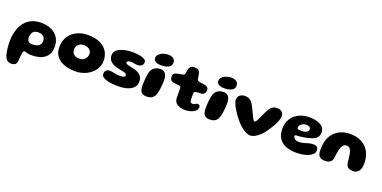

<svg xmlns="http://www.w3.org/2000/svg" viewBox="-15 -1547 5351 2693"><g transform="rotate(20 2661.0 -201.0)"><path d="M133 235.5Q110 235.5 91.5 225.5Q73 215.5 59.2 196.5Q45.5 177.5 36 150Q31 132.5 27.2 113.5Q23.5 94.5 20.5 74.2Q17.5 54 15.5 33Q13.5 12 12.5 -9Q11.5 -30 11.5 -51Q11.5 -166.5 48 -256.5Q84.5 -346.5 157.8 -397.8Q231 -449 341 -449Q405 -449 458.5 -432Q512 -415 551 -382Q590 -349 611.2 -302Q632.5 -255 632.5 -195.5Q632.5 -140 614.5 -98.5Q596.5 -57 562 -29.2Q527.5 -1.5 477.8 12.5Q428 26.5 364 26.5Q332.5 26.5 311.5 21.8Q290.5 17 277.8 12.5Q265 8 257.5 8Q248 8 242.2 14.8Q236.5 21.5 233.5 36Q230.5 46 228.5 61.5Q226.5 77 225 94.2Q223.5 111.5 222.5 127.8Q221.5 144 220.5 156Q217 203 194 219.2Q171 235.5 133 235.5ZM326 -120.5Q370.5 -120.5 398.5 -133Q426.5 -145.5 439.8 -167.2Q453 -189 453 -217Q453 -240 442.8 -261Q432.5 -282 409.2 -295.2Q386 -308.5 346.5 -308.5Q322 -308.5 303 -301.2Q284 -294 271.2 -279.8Q258.5 -265.5 251.8 -245.2Q245 -225 245 -199Q245 -172.5 253 -154.8Q261 -137 279 -128.8Q297 -120.5 326 -120.5Z M1017 29Q954.5 29 896.5 15.5Q838.5 2 792.8 -26.8Q747 -55.5 720.2 -101.8Q693.5 -148 693.5 -214Q693.5 -286.5 719 -342.2Q744.5 -398 789.8 -436Q835 -474 894.5 -493.2Q954 -512.5 1022.5 -512.5Q1088.5 -512.5 1146.5 -496.2Q1204.5 -480 1249 -446.8Q1293.5 -413.5 1318.8 -362.5Q1344 -311.5 1344 -241.5Q1344 -185.5 1318.2 -136.5Q1292.5 -87.5 1247.5 -50.5Q1202.5 -13.5 1143.5 7.8Q1084.5 29 1017 29ZM1006.5 -158Q1038 -158 1060 -167.2Q1082 -176.5 1096.2 -192.5Q1110.5 -208.5 1117.2 -227.5Q1124 -246.5 1124 -266Q1124 -291 1114 -308.8Q1104 -326.5 1087.2 -337.5Q1070.5 -348.5 1050 -353.8Q1029.5 -359 1008 -359Q978.5 -359 953.5 -347.2Q928.5 -335.5 913.5 -312.2Q898.5 -289 898.5 -254.5Q898.5 -225 911.5 -203.2Q924.5 -181.5 948.8 -169.8Q973 -158 1006.5 -158Z M1653.5 19.5Q1614.5 19.5 1580 16.8Q1545.5 14 1517 8.5Q1488.5 3 1466.5 -5Q1438 -16 1419.8 -31Q1401.5 -46 1401.5 -75Q1401.5 -107.5 1419.8 -126.5Q1438 -145.5 1474 -145.5Q1494 -145.5 1516.2 -140.5Q1538.5 -135.5 1564.8 -130.5Q1591 -125.5 1623 -125.5Q1646 -125.5 1664.8 -128.2Q1683.5 -131 1694.5 -138.5Q1705.5 -146 1705.5 -159.5Q1705.5 -172.5 1697.5 -180.5Q1689.5 -188.5 1667 -195Q1644.5 -201.5 1601.5 -209Q1544.5 -219 1504 -237.8Q1463.5 -256.5 1442 -286Q1420.5 -315.5 1420.5 -357.5Q1420.5 -396 1442.8 -423Q1465 -450 1503.2 -467Q1541.5 -484 1589.5 -492Q1637.5 -500 1689 -500Q1723.5 -500 1759.2 -496Q1795 -492 1825.2 -483Q1855.5 -474 1874 -459.8Q1892.5 -445.5 1892.5 -425Q1892.5 -399 1880.2 -383Q1868 -367 1849.2 -360.2Q1830.5 -353.5 1810.5 -353.5Q1783.5 -353.5 1756.8 -358.8Q1730 -364 1709.5 -364Q1693 -364 1680 -361Q1667 -358 1659.8 -351.8Q1652.5 -345.5 1652.5 -335Q1652.5 -319.5 1675 -310.8Q1697.5 -302 1748 -293Q1797 -284.5 1834.5 -266.8Q1872 -249 1893.2 -218.8Q1914.5 -188.5 1914.5 -143Q1914.5 -101.5 1895 -71Q1875.5 -40.5 1840.5 -20.2Q1805.5 0 1758 9.8Q1710.5 19.5 1653.5 19.5Z M2082 19Q2039 19 2015.2 3.8Q1991.5 -11.5 1982.5 -41Q1973.5 -70.5 1973.5 -113.5Q1973.5 -129 1974.2 -147.5Q1975 -166 1976.2 -185.2Q1977.5 -204.5 1979.8 -223.8Q1982 -243 1984.5 -261Q1987 -279 1990.2 -294.2Q1993.5 -309.5 1997 -321Q2014.5 -364.5 2048.8 -387.5Q2083 -410.5 2137 -410.5Q2187 -410.5 2210.5 -374.8Q2234 -339 2234 -277.5Q2234 -259.5 2233 -237.8Q2232 -216 2229.8 -193.2Q2227.5 -170.5 2224.2 -147.8Q2221 -125 2216.5 -104.8Q2212 -84.5 2206.8 -67.5Q2201.5 -50.5 2195 -39.5Q2177 -10 2149.2 4.5Q2121.5 19 2082 19ZM2124.5 -462.5Q2062 -462.5 2035.2 -483Q2008.5 -503.5 2008.5 -530Q2008.5 -564.5 2033.2 -588.8Q2058 -613 2095.2 -625.5Q2132.5 -638 2170 -638Q2198 -638 2221.5 -629.5Q2245 -621 2259.2 -602.5Q2273.5 -584 2273.5 -554Q2273.5 -520.5 2253 -500.5Q2232.5 -480.5 2198.5 -471.5Q2164.5 -462.5 2124.5 -462.5Z M2653.5 12.5Q2611 12.5 2573 1Q2535 -10.5 2511 -36.8Q2487 -63 2485.5 -108Q2485 -119.5 2484.8 -133.2Q2484.5 -147 2484.2 -161.8Q2484 -176.5 2484 -191.2Q2484 -206 2484 -220.8Q2484 -235.5 2484 -249Q2484 -271 2472.5 -277.8Q2461 -284.5 2442.5 -286Q2432.5 -287 2420.8 -288Q2409 -289 2396.8 -290.2Q2384.5 -291.5 2371.5 -292.5Q2345.5 -296 2330.2 -314.8Q2315 -333.5 2315 -367Q2315 -390.5 2324 -403.2Q2333 -416 2348.2 -422Q2363.5 -428 2381 -432Q2403 -435.5 2420.2 -438.8Q2437.5 -442 2451 -445Q2465 -448 2473.8 -454.5Q2482.5 -461 2484.5 -477.5Q2486.5 -489 2488 -500.5Q2489.5 -512 2491.2 -523Q2493 -534 2495.5 -542.5Q2505.5 -571.5 2522.5 -584Q2539.5 -596.5 2575.5 -596.5Q2604 -596.5 2620.8 -589.8Q2637.5 -583 2646.8 -568.8Q2656 -554.5 2662 -531Q2664 -519 2665.5 -510Q2667 -501 2668.2 -493Q2669.5 -485 2670.5 -477.2Q2671.5 -469.5 2673 -460Q2675 -445 2685.5 -437.2Q2696 -429.5 2711 -427Q2724 -425 2736 -423.2Q2748 -421.5 2759.8 -420Q2771.5 -418.5 2782.5 -417Q2808 -413.5 2828.8 -399.2Q2849.5 -385 2849.5 -351.5Q2849.5 -322.5 2832.5 -304.2Q2815.5 -286 2789.5 -283Q2767 -281.5 2746 -280.5Q2725 -279.5 2712 -278Q2701 -277 2692 -270.8Q2683 -264.5 2681 -245.5Q2681 -235 2680.5 -224Q2680 -213 2680.2 -202Q2680.5 -191 2680.5 -180.5Q2680.5 -170 2681 -160Q2681.5 -150 2682.5 -141.5Q2684 -123 2692.5 -114.5Q2701 -106 2722.5 -106Q2738 -106 2748.8 -112.2Q2759.5 -118.5 2769.2 -124.2Q2779 -130 2791 -130Q2811 -130 2819.8 -119.5Q2828.5 -109 2828.5 -88.5Q2828.5 -65 2812.5 -46.2Q2796.5 -27.5 2770.8 -14.5Q2745 -1.5 2714.2 5.5Q2683.5 12.5 2653.5 12.5Z M3024 19Q2981 19 2957.2 3.8Q2933.5 -11.5 2924.5 -41Q2915.5 -70.5 2915.5 -113.5Q2915.5 -129 2916.2 -147.5Q2917 -166 2918.2 -185.2Q2919.5 -204.5 2921.8 -223.8Q2924 -243 2926.5 -261Q2929 -279 2932.2 -294.2Q2935.5 -309.5 2939 -321Q2956.5 -364.5 2990.8 -387.5Q3025 -410.5 3079 -410.5Q3129 -410.5 3152.5 -374.8Q3176 -339 3176 -277.5Q3176 -259.5 3175 -237.8Q3174 -216 3171.8 -193.2Q3169.5 -170.5 3166.2 -147.8Q3163 -125 3158.5 -104.8Q3154 -84.5 3148.8 -67.5Q3143.5 -50.5 3137 -39.5Q3119 -10 3091.2 4.5Q3063.5 19 3024 19ZM3066.5 -462.5Q3004 -462.5 2977.2 -483Q2950.5 -503.5 2950.5 -530Q2950.5 -564.5 2975.2 -588.8Q3000 -613 3037.2 -625.5Q3074.5 -638 3112 -638Q3140 -638 3163.5 -629.5Q3187 -621 3201.2 -602.5Q3215.5 -584 3215.5 -554Q3215.5 -520.5 3195 -500.5Q3174.5 -480.5 3140.5 -471.5Q3106.5 -462.5 3066.5 -462.5Z M3631.5 35Q3596.5 35 3556 12.8Q3515.5 -9.5 3474 -46Q3455 -63 3434.5 -86Q3414 -109 3393.8 -135Q3373.5 -161 3355 -188.2Q3336.5 -215.5 3321.2 -241.8Q3306 -268 3295 -290Q3284 -313.5 3277.8 -334.5Q3271.5 -355.5 3271.5 -374Q3271.5 -400 3285.8 -420Q3300 -440 3324 -451Q3348 -462 3376 -462Q3414.5 -462 3441.8 -447.2Q3469 -432.5 3489.5 -404.5Q3497.5 -393.5 3506.5 -377.2Q3515.5 -361 3525.8 -341Q3536 -321 3546.5 -299Q3557 -277 3567.2 -255.5Q3577.5 -234 3586.5 -214.5Q3595.5 -195 3605 -183Q3614.5 -171 3623 -171Q3631.5 -171 3642 -183Q3652.5 -195 3662 -216Q3683 -260 3704.2 -307Q3725.5 -354 3750.5 -397.5Q3771 -426 3796.2 -440.8Q3821.5 -455.5 3859 -455.5Q3902.5 -455.5 3930 -434Q3957.5 -412.5 3957.5 -370Q3957.5 -349.5 3951.2 -326.5Q3945 -303.5 3933.5 -279Q3924.5 -258 3911.2 -233Q3898 -208 3882.2 -181.8Q3866.5 -155.5 3849.2 -130.2Q3832 -105 3814.2 -82.5Q3796.5 -60 3779 -43Q3742 -8 3703.8 13.5Q3665.5 35 3631.5 35Z M4316.5 41.5Q4229.5 41.5 4163.5 14.8Q4097.5 -12 4061 -67.2Q4024.5 -122.5 4024.5 -207Q4024.5 -276.5 4048.5 -329.2Q4072.5 -382 4114.5 -417.8Q4156.5 -453.5 4212 -471.8Q4267.5 -490 4330 -490Q4373 -490 4413.8 -482.5Q4454.5 -475 4487.8 -458.2Q4521 -441.5 4540.8 -413.5Q4560.5 -385.5 4560.5 -345.5Q4560.5 -312.5 4549 -290Q4537.5 -267.5 4517.2 -252.8Q4497 -238 4470.8 -228.5Q4444.5 -219 4415 -212.5Q4394 -205.5 4362.5 -199.8Q4331 -194 4299.8 -190.8Q4268.5 -187.5 4247 -187.5Q4232 -187.5 4225.8 -183.8Q4219.5 -180 4219.5 -171Q4219.5 -163 4223.8 -153.8Q4228 -144.5 4236 -137Q4248.5 -123 4266.5 -118.2Q4284.5 -113.5 4310 -113.5Q4341.5 -113.5 4374.2 -123.2Q4407 -133 4440.5 -142.5Q4474 -152 4507.5 -152Q4542.5 -152 4563.2 -139.2Q4584 -126.5 4584 -88.5Q4584 -56.5 4562.2 -32Q4540.5 -7.5 4502.8 9Q4465 25.5 4417 33.5Q4369 41.5 4316.5 41.5ZM4288.5 -271Q4311.5 -271 4334.5 -276.8Q4357.5 -282.5 4373.2 -295.8Q4389 -309 4389 -330Q4389 -355.5 4369.5 -365.8Q4350 -376 4320.5 -376Q4302.5 -376 4284.8 -369.8Q4267 -363.5 4252.8 -352.5Q4238.5 -341.5 4230 -327.2Q4221.5 -313 4221.5 -297Q4221.5 -285.5 4228.8 -279.8Q4236 -274 4251 -272.5Q4266 -271 4288.5 -271Z M4734 11Q4696.5 11 4672 -3.2Q4647.5 -17.5 4635.5 -49.5Q4632 -60.5 4630.2 -74.5Q4628.5 -88.5 4627.8 -105.2Q4627 -122 4628 -141.5Q4630 -244.5 4670.8 -317Q4711.5 -389.5 4783 -427.8Q4854.5 -466 4948.5 -466Q5043.5 -466 5116.2 -428.8Q5189 -391.5 5230.2 -319.2Q5271.5 -247 5271.5 -142.5Q5271.5 -125.5 5270 -110.5Q5268.5 -95.5 5265.8 -82.2Q5263 -69 5258.5 -57.5Q5245 -24 5219.8 -6.5Q5194.5 11 5159 11Q5118 11 5095.2 -0.2Q5072.5 -11.5 5062.5 -32.8Q5052.5 -54 5048.5 -83.5Q5046 -112 5043.5 -134.2Q5041 -156.5 5038 -174.5Q5035 -192.5 5031.8 -207Q5028.5 -221.5 5024.5 -235Q5015.5 -266 4999 -280.8Q4982.5 -295.5 4954 -295.5Q4927.5 -295.5 4910 -280Q4892.5 -264.5 4880.5 -234Q4875 -220.5 4870.8 -204Q4866.5 -187.5 4863 -167.8Q4859.5 -148 4856.5 -125Q4853.5 -102 4850 -75.5Q4846 -41 4829.2 -22.2Q4812.5 -3.5 4788 3.8Q4763.5 11 4734 11Z"/></g></svg>

Font: Gluten
Style: Bold
Weight: 700
Designer: Tyler Finck
Foundry: Etcetera Type Company
Version: Version 1.204